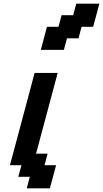

<svg xmlns="http://www.w3.org/2000/svg" viewBox="-20 -1020 558 1040"><path d="M125 0H250Q255.9 -21 267.1 -62.5Q278.3 -104 283.7 -125H221.2L237.8 -187.5H175.3L292.5 -625H167.5Q145.5 -542 100.8 -375Q56.2 -208 33.7 -125H96.2L79.1 -62.5H141.6ZM201.2 -750H326.2L342.8 -812.5H405.3L421.9 -875H484.4Q490.2 -895.5 501.5 -937.3Q512.7 -979 518.1 -1000H393.1L376 -937.5H313.5L296.9 -875H234.4Q229 -854 217.8 -812.5Q206.5 -771 201.2 -750Z"/></svg>

Font: Faithful 32x
Style: Oblique
Weight: 400
Foundry: Faithful Resource Pack
Version: Version 1.0; January 27, 2023